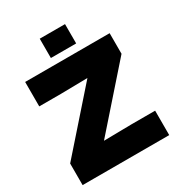

<svg xmlns="http://www.w3.org/2000/svg" viewBox="-209 -1037 1083 1171"><g transform="rotate(-30 333.0 -452.0)"><path d="M28 0H638V-172H471L276 -169L634 -575V-720H39V-548H191L380 -551L28 -152ZM248 -768H426V-904H248Z"/></g></svg>

Font: Aspekta 850
Style: Regular
Weight: 850
Designer: Ivo Dolenc
Version: Version 2.000